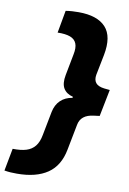

<svg xmlns="http://www.w3.org/2000/svg" viewBox="-147 -807 692 1027"><g transform="rotate(10 199.0 -294.0)"><path d="M125 -743Q144 -746 160.5 -747Q177 -748 195 -748Q297 -748 342.5 -698.5Q388 -649 368 -546L346 -435Q341 -407 354 -390.5Q367 -374 401 -370L431 -367L402 -221L371 -217Q336 -213 316 -197Q296 -181 291 -153L264 -14Q247 76 185 118Q123 160 19 160Q1 160 -15 159Q-31 158 -49 155L-26 33Q18 34 47.5 25Q77 16 95 -6.5Q113 -29 120 -68L145 -197Q153 -237 178 -261Q203 -285 242 -291L243 -297Q207 -306 191.5 -332Q176 -358 185 -405L207 -520Q215 -558 206 -580.5Q197 -603 171.5 -612.5Q146 -622 103 -621Z"/></g></svg>

Font: REM
Style: Bold Italic
Weight: 700
Italic angle: -11°
Designer: Octavio Pardo
Foundry: Ashler Design
Version: Version 1.005;gftools[0.9.28]